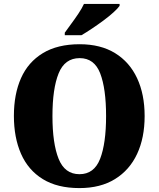

<svg xmlns="http://www.w3.org/2000/svg" viewBox="-20 -951 810 981"><path d="M386 10Q273 10 198.5 -36Q124 -82 87.5 -165Q51 -248 51 -359Q51 -470 87.5 -552Q124 -634 199 -679.5Q274 -725 387 -725Q494 -725 568 -679.5Q642 -634 680.5 -551.5Q719 -469 719 -358Q719 -247 680.5 -164.5Q642 -82 567.5 -36Q493 10 386 10ZM386 -61Q461 -61 491.5 -139.5Q522 -218 522 -358Q522 -498 492 -576Q462 -654 387 -654Q311 -654 279.5 -576Q248 -498 248 -358Q248 -218 279.5 -139.5Q311 -61 386 -61ZM311 -784Q325 -804 344 -829.5Q363 -855 381 -882Q399 -909 409 -931H591V-921Q582 -908 560 -888Q538 -868 509 -846.5Q480 -825 450 -805Q420 -785 396 -771H311Z"/></svg>

Font: Noto Serif Thai SemiCondensed Black
Style: Regular
Weight: 900
Width: 4
Designer: Monotype Design Team
Foundry: Monotype Imaging Inc.
Version: Version 2.002; ttfautohint (v1.8.4.7-5d5b)